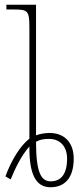

<svg xmlns="http://www.w3.org/2000/svg" viewBox="-20 -780 352 810"><path d="M3 -36 25 -23C42 -65 69 -123 104 -162C103 -47 130 10 193 10C251 10 291 -27 291 -111C291 -173 257 -219 189 -219C169 -219 147 -215 132 -209V-760H7V-740H35C98 -740 104 -736 104 -662V-195C65 -165 27 -102 3 -36ZM194 -15C153 -15 132 -53 132 -182C148 -191 164 -194 187 -194C237 -194 263 -158 263 -111C263 -45 237 -15 194 -15Z"/></svg>

Font: Noto Serif SemiCondensed Thin
Style: Regular
Weight: 100
Width: 4
Designer: Monotype Design Team
Foundry: Monotype Imaging Inc.
Version: Version 2.015